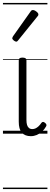

<svg xmlns="http://www.w3.org/2000/svg" viewBox="-20 -905 341 1300"><path d="M189 17Q169 17 153.5 11Q138 5 127.5 -7Q117 -19 112 -37.5Q107 -56 107 -81V-496Q107 -506 113 -510.5Q119 -515 132 -515Q146 -515 152.5 -510.5Q159 -506 159 -496V-93Q159 -73 163 -59.5Q167 -46 176 -38.5Q185 -31 199 -31Q210 -31 220 -35.5Q230 -40 240.5 -49.5Q251 -59 261 -74Q266 -80 272.5 -79.5Q279 -79 286 -72Q292 -68 294 -61.5Q296 -55 292 -49Q281 -29 264.5 -14Q248 1 228.5 9Q209 17 189 17ZM90 -623Q83 -623 73 -631Q63 -639 63 -647Q63 -649 64.5 -651.5Q66 -654 68 -659L187 -827Q191 -833 194.5 -835Q198 -837 204 -837Q210 -837 218.5 -832Q227 -827 233.5 -820.5Q240 -814 240 -807Q240 -803 238.5 -800Q237 -797 233 -793L103 -632Q97 -623 90 -623ZM0 365H301V375H0ZM0 -20H301V0H0ZM0 -505H301V-500H0ZM0 -885H301V-875H0Z"/></svg>

Font: Playwrite GB J Guides
Style: Regular
Weight: 400
Designer: Veronika Burian, José Scaglione
Foundry: TypeTogether
Version: Version 1.003